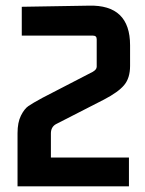

<svg xmlns="http://www.w3.org/2000/svg" viewBox="-20 -659 514 679"><path d="M42 -188Q42 -226 54 -250Q66 -274 80.5 -284Q95 -294 130 -313L308 -405Q322 -413 322 -423V-520Q322 -533 309 -533H57V-635L294 -639Q440 -643 440 -499V-426Q440 -383 419 -358Q398 -333 348 -307L178 -220Q160 -210 160 -187V-102H436V0H42Z"/></svg>

Font: Gemunu Libre
Style: Bold
Weight: 700
Designer: Puspanada Ekanayake, Sola Matas, Pathum Egodawatta, Kosala Senevirathne
Foundry: mooniak
Version: Version 1.100